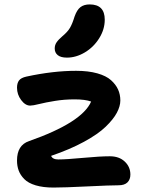

<svg xmlns="http://www.w3.org/2000/svg" viewBox="-20 -867 656 860"><path d="M279.8 -608.9Q252.4 -608.9 238.8 -619.9Q225.1 -630.9 225.1 -649.9Q225.1 -665 233.2 -677Q241.2 -689 259.8 -705.1Q282.7 -724.1 293.5 -742.4Q304.2 -760.7 314 -793Q324.7 -823.2 340.6 -835.2Q356.4 -847.2 381.8 -847.2Q449.2 -847.2 449.2 -778.8Q449.2 -735.4 424.3 -695.6Q399.4 -655.8 360.1 -632.3Q320.8 -608.9 279.8 -608.9ZM219.2 -26.9Q172.9 -26.9 139.6 -36.9Q106.4 -46.9 88.9 -64.7Q71.3 -82.5 63.7 -103Q56.2 -123.5 56.2 -147.9Q56.2 -216.8 109.9 -234.9Q347.7 -318.4 388.2 -412.1Q362.3 -421.9 314 -421.9Q268.1 -421.9 226.1 -415Q184.1 -408.2 155.8 -401.1Q127.4 -394 115.2 -394Q93.3 -394 74.7 -418.9Q56.2 -443.8 56.2 -474.1Q56.2 -494.6 65.2 -506.6Q74.2 -518.6 98.1 -523.9Q217.3 -549.8 320.8 -549.8Q375.5 -549.8 415.5 -538.6Q455.6 -527.3 477.3 -507.8Q499 -488.3 509 -465.8Q519 -443.4 519 -417Q519 -391.1 503.2 -361.6Q487.3 -332 453.1 -299.1Q418.9 -266.1 356.2 -231.9Q293.5 -197.8 209 -168.9Q215.3 -152.8 241.2 -152.8Q276.4 -152.8 352.1 -159.9Q427.7 -167 472.2 -167Q513.7 -167 538.8 -143.3Q564 -119.6 564 -85Q564 -63 550.8 -50Q537.6 -37.1 511.2 -37.1Q473.6 -37.1 370.6 -32Q267.6 -26.9 219.2 -26.9Z"/></svg>

Font: Shantell Sans Bouncy
Style: Regular
Weight: 600
Designer: Stephen Nixon, Anya Danilova, Shantell Martin
Foundry: Arrow Type
Version: Version 1.006;[9816181b4]